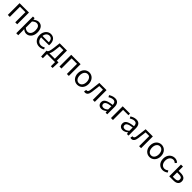

<svg xmlns="http://www.w3.org/2000/svg" viewBox="866 -3301 6274 6274"><g transform="rotate(45 4003.5 -164.0)"><path d="M92 0H184V-469H435V0H526V-543H92Z M710 229H802V45L799 -50C848 -9 900 13 949 13C1073 13 1185 -94 1185 -280C1185 -448 1109 -557 969 -557C906 -557 845 -521 796 -480H794L785 -543H710ZM934 -64C898 -64 850 -78 802 -120V-406C854 -454 901 -480 946 -480C1050 -480 1090 -400 1090 -279C1090 -145 1024 -64 934 -64Z M1550 13C1623 13 1681 -11 1728 -42L1696 -103C1655 -76 1613 -60 1560 -60C1457 -60 1386 -134 1380 -250H1746C1748 -264 1750 -282 1750 -302C1750 -457 1672 -557 1533 -557C1409 -557 1290 -448 1290 -271C1290 -92 1405 13 1550 13ZM1379 -315C1390 -423 1458 -484 1535 -484C1620 -484 1670 -425 1670 -315Z M1902 0H2273V192H2352L2361 -17V-74H2282V-543H1946L1917 -302C1895 -127 1871 -91 1840 -74H1814V-17L1823 192H1902ZM1937 -74C1963 -112 1985 -177 1997 -285L2018 -469H2191V-74Z M2478 0H2570V-469H2821V0H2912V-543H2478Z M3307 13C3440 13 3558 -91 3558 -271C3558 -452 3440 -557 3307 -557C3174 -557 3056 -452 3056 -271C3056 -91 3174 13 3307 13ZM3307 -63C3213 -63 3150 -146 3150 -271C3150 -396 3213 -480 3307 -480C3401 -480 3465 -396 3465 -271C3465 -146 3401 -63 3307 -63Z M3671 13C3750 13 3798 -47 3814 -167C3827 -268 3838 -369 3850 -469H4019V0H4111V-543H3778C3764 -426 3750 -308 3736 -190C3727 -110 3702 -75 3663 -75C3653 -75 3646 -77 3638 -79L3621 5C3637 10 3650 13 3671 13Z M4420 13C4487 13 4548 -22 4600 -65H4603L4611 0H4686V-334C4686 -469 4631 -557 4498 -557C4410 -557 4334 -518 4285 -486L4320 -423C4363 -452 4420 -481 4483 -481C4572 -481 4595 -414 4595 -344C4364 -318 4262 -259 4262 -141C4262 -43 4329 13 4420 13ZM4446 -61C4392 -61 4350 -85 4350 -147C4350 -217 4412 -262 4595 -283V-132C4542 -85 4498 -61 4446 -61Z M4858 0H4950V-469H5196V-543H4858Z M5404 13C5471 13 5532 -22 5584 -65H5587L5595 0H5670V-334C5670 -469 5615 -557 5482 -557C5394 -557 5318 -518 5269 -486L5304 -423C5347 -452 5404 -481 5467 -481C5556 -481 5579 -414 5579 -344C5348 -318 5246 -259 5246 -141C5246 -43 5313 13 5404 13ZM5430 -61C5376 -61 5334 -85 5334 -147C5334 -217 5396 -262 5579 -283V-132C5526 -85 5482 -61 5430 -61Z M5811 13C5890 13 5938 -47 5954 -167C5967 -268 5978 -369 5990 -469H6159V0H6251V-543H5918C5904 -426 5890 -308 5876 -190C5867 -110 5842 -75 5803 -75C5793 -75 5786 -77 5778 -79L5761 5C5777 10 5790 13 5811 13Z M6646 13C6779 13 6897 -91 6897 -271C6897 -452 6779 -557 6646 -557C6513 -557 6395 -452 6395 -271C6395 -91 6513 13 6646 13ZM6646 -63C6552 -63 6489 -146 6489 -271C6489 -396 6552 -480 6646 -480C6740 -480 6804 -396 6804 -271C6804 -146 6740 -63 6646 -63Z M7255 13C7320 13 7382 -13 7431 -55L7391 -117C7357 -87 7313 -63 7263 -63C7163 -63 7095 -146 7095 -271C7095 -396 7167 -480 7266 -480C7308 -480 7343 -461 7374 -433L7420 -493C7382 -527 7333 -557 7262 -557C7122 -557 7001 -452 7001 -271C7001 -91 7111 13 7255 13Z M7551 0H7745C7874 0 7961 -53 7961 -173C7961 -291 7874 -343 7745 -343H7643V-543H7551ZM7643 -73V-272H7735C7827 -272 7871 -241 7871 -173C7871 -104 7827 -73 7735 -73Z"/></g></svg>

Font: Noto Sans CJK HK
Style: Regular
Weight: 400
Designer: Ryoko NISHIZUKA 西塚涼子 (kana, bopomofo & ideographs); Paul D. Hunt (Latin, Greek & Cyrillic); Sandoll Communications 산돌커뮤니
Foundry: Adobe
Version: Version 2.004;hotconv 1.0.118;makeotfexe 2.5.65603